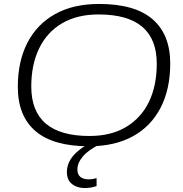

<svg xmlns="http://www.w3.org/2000/svg" viewBox="-20 -730 927 970"><path d="M429 9Q249 9 159.5 -67.5Q70 -144 70 -291Q70 -420 118.5 -514Q167 -608 258.5 -659Q350 -710 481 -710Q661 -710 750.5 -633Q840 -556 840 -409Q840 -280 791.5 -186Q743 -92 651.5 -41.5Q560 9 429 9ZM432 -43Q541 -43 617 -88.5Q693 -134 732.5 -215.5Q772 -297 772 -408Q772 -657 478 -657Q369 -657 293 -612Q217 -567 177.5 -485Q138 -403 138 -293Q138 -43 432 -43ZM441 -11 483 0Q427 27 399 60Q371 93 371 126Q371 152 386.5 164Q402 176 426 176Q438 176 448 174.5Q458 173 468 170V210Q440 220 408 220Q369 220 343.5 199.5Q318 179 318 139Q318 95 349.5 57.5Q381 20 441 -11Z"/></svg>

Font: Georama Expanded Light
Style: Italic
Weight: 300
Width: 7
Italic angle: -9°
Designer: Jean-Baptiste Levee
Foundry: Production Type
Version: Version 1.000